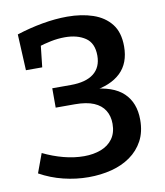

<svg xmlns="http://www.w3.org/2000/svg" viewBox="-82 -781 737 859"><g transform="rotate(-10 287.0 -351.0)"><path d="M252 11Q195 11 138 -3Q81 -17 31 -45L63 -132Q108 -110 155.5 -97.5Q203 -85 248 -85Q291 -85 325 -98Q359 -111 378.5 -138Q398 -165 398 -206Q398 -241 382 -267Q366 -293 333 -307Q300 -321 247 -321H160V-409H244Q313 -409 348.5 -437Q384 -465 384 -518Q384 -575 347.5 -599.5Q311 -624 255 -624Q223 -624 191 -617.5Q159 -611 128 -601L144 -618L132 -509H58L50 -673Q109 -692 168 -702.5Q227 -713 281 -713Q346 -713 397.5 -695.5Q449 -678 479 -640Q509 -602 509 -538Q509 -462 464 -419Q419 -376 335 -365L331 -375Q429 -369 476 -324.5Q523 -280 523 -202Q523 -147 501.5 -107Q480 -67 442.5 -40.5Q405 -14 356 -1.5Q307 11 252 11Z"/></g></svg>

Font: Bitter Thin SemiBold
Style: Regular
Weight: 600
Version: Version 2.002